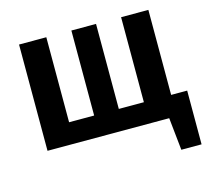

<svg xmlns="http://www.w3.org/2000/svg" viewBox="-100 -647 1004 925"><g transform="rotate(-15 401.5 -184.0)"><path d="M795 -106V162H694L677 0H70V-530H206V-106H331V-530H454V-106H579V-530H715V-106Z"/></g></svg>

Font: FiraSans
Style: Regular
Weight: 600
Designer: Carrois Corporate & Edenspiekermann AG
Foundry: Carrois Corporate GbR & Edenspiekermann AG
Version: Version 3.106;PS 003.106;hotconv 1.0.70;makeotf.lib2.5.58329